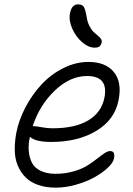

<svg xmlns="http://www.w3.org/2000/svg" viewBox="-20 -821 612 886"><path d="M417 -601.1Q388.2 -601.1 358.6 -626.7Q329.1 -652.3 312.7 -690.4Q296.4 -728.5 303.2 -761.2Q311.5 -800.8 339.8 -800.8Q358.4 -800.8 366 -790.3Q373.5 -779.8 379.9 -743.2Q383.3 -719.2 392.6 -701.2Q401.9 -683.1 411.9 -673.6Q421.9 -664.1 431.2 -656.7Q440.4 -649.4 445.6 -642.1Q450.7 -634.8 449.2 -626Q446.3 -612.3 439.2 -606.7Q432.1 -601.1 417 -601.1ZM237.8 44.9Q191.9 44.9 156.2 32.5Q120.6 20 97.9 -2.7Q75.2 -25.4 62 -57.1Q48.8 -88.9 48.1 -126.7Q47.4 -164.6 55.2 -208Q66.9 -267.6 97.4 -325.7Q127.9 -383.8 170.9 -430.4Q213.9 -477.1 271.2 -506.1Q328.6 -535.2 388.2 -535.2Q467.3 -535.2 505.6 -488.3Q543.9 -441.4 526.9 -357.9Q509.3 -268.1 424.3 -217Q339.4 -166 216.8 -166Q142.1 -166 118.2 -189.9Q109.9 -154.8 112.8 -123.5Q115.7 -92.3 127.9 -69.1Q140.1 -45.9 168 -32.5Q195.8 -19 236.8 -19Q280.3 -19 318.1 -29.8Q356 -40.5 380.9 -55.9Q405.8 -71.3 425.5 -86.9Q445.3 -102.5 461.2 -113.3Q477.1 -124 487.8 -124Q513.2 -124 505.9 -88.9Q501.5 -69.3 476.6 -46.1Q451.7 -22.9 415.3 -2.7Q378.9 17.6 330.8 31.2Q282.7 44.9 237.8 44.9ZM138.2 -238.8Q145 -238.8 171.9 -233.9Q198.7 -229 222.2 -229Q326.2 -229 387.2 -265.4Q448.2 -301.8 461.9 -370.1Q481.4 -470.2 381.8 -470.2Q303.2 -470.2 232.9 -403.1Q162.6 -335.9 130.9 -238.8Z"/></svg>

Font: Shantell Sans Irregular
Style: Italic
Weight: 300
Italic angle: -11.31°
Designer: Stephen Nixon, Anya Danilova, Shantell Martin
Foundry: Arrow Type
Version: Version 1.006;[9816181b4]